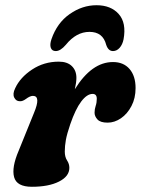

<svg xmlns="http://www.w3.org/2000/svg" viewBox="-20 -704 539 735"><path d="M55.5 -316.5Q41.5 -316.5 34.5 -330.5Q27.5 -344.5 38 -366Q57 -407.5 102.8 -437.8Q148.5 -468 205 -468Q237.5 -468 255 -451Q272.5 -434 272.5 -406Q272.5 -388.5 266.5 -362.5Q331 -466.5 412.5 -466.5Q453 -466.5 476 -439.8Q499 -413 499 -367Q499 -328 483.2 -298Q467.5 -268 443 -251.2Q418.5 -234.5 392 -234.5Q364 -234.5 353 -246.8Q342 -259 342 -272.5Q342 -286 346.2 -298.5Q350.5 -311 350.5 -326Q350.5 -344.5 334.5 -344.5Q313 -344.5 291 -315.5Q269 -286.5 249 -228.5Q236.5 -192 232.2 -168.5Q228 -145 228 -124Q228 -103 236.8 -89.8Q245.5 -76.5 245.5 -61.5Q245.5 -29 206 -9Q166.5 11 102 11Q44 11 34 -26Q24 -63 51.5 -127L110 -271.5Q137.5 -337 106 -337Q95 -337 79 -325Q66 -315.5 55.5 -316.5ZM322.5 -582Q272 -582 232 -532.5Q211.5 -508.5 193.5 -508.5Q179 -508.5 174.5 -521Q170 -533.5 177 -554Q198.5 -616.5 246.8 -650.2Q295 -684 349.5 -684Q404.5 -684 434.5 -650.2Q464.5 -616.5 453 -553.5Q449 -533.5 438 -521Q427 -508.5 412.5 -508.5Q394.5 -508.5 386.5 -532.5Q374 -582 322.5 -582Z"/></svg>

Font: Fraunces 72pt SuperSoft
Style: Bold Italic
Weight: 700
Italic angle: -16°
Version: Version 1.000;[0bf87f6ff]